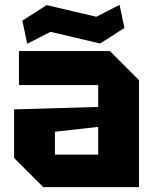

<svg xmlns="http://www.w3.org/2000/svg" viewBox="-20 -770 640 790"><path d="M38 -120V-320L384 -330V-420H58V-560H432L552 -440V0H158ZM206 -228V-134H384V-248ZM92 -590 72 -685 172 -749 376 -701 472 -750 492 -655 392 -591 188 -639Z"/></svg>

Font: Tektur
Style: Bold
Weight: 700
Designer: Adam Jagosz
Foundry: Adam Jagosz
Version: Version 1.005;gftools[0.9.30]